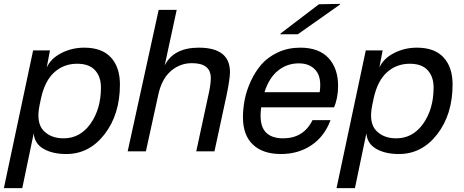

<svg xmlns="http://www.w3.org/2000/svg" viewBox="-58 -781 2393 991"><path d="M57 190H-38L113 -521H200L183 -432Q204 -479 258.5 -507Q313 -535 377 -535Q468 -535 514.5 -484.5Q561 -434 561 -345Q561 -191 482 -88.5Q403 14 284 14Q213 14 166.5 -13Q120 -40 116 -93ZM146 -237Q128 -148 166 -107.5Q204 -67 270 -67Q356 -67 409.5 -143Q463 -219 463 -329Q463 -385 432.5 -418.5Q402 -452 340 -452Q272 -452 223 -408.5Q174 -365 154 -275Z M854 -730 792 -443Q838 -535 968 -535Q1129 -535 1129 -409Q1129 -375 1112 -292L1049 0H955L1021 -306Q1030 -348 1030 -378Q1030 -455 933 -455Q870 -455 823 -413.5Q776 -372 759 -292L695 0H601L761 -730Z M1492 -535Q1588 -535 1637.5 -481.5Q1687 -428 1687 -338Q1687 -274 1666 -227H1290Q1279 -142 1308.5 -104.5Q1338 -67 1403 -67Q1509 -67 1555 -161H1648Q1617 -77 1549.5 -31.5Q1482 14 1392 14Q1299 14 1247.5 -34.5Q1196 -83 1196 -176Q1196 -220 1205 -266.5Q1214 -313 1236.5 -362Q1259 -411 1291.5 -448.5Q1324 -486 1376 -510.5Q1428 -535 1492 -535ZM1307 -305H1592Q1603 -380 1572.5 -417Q1542 -454 1484 -454Q1424 -454 1377.5 -417Q1331 -380 1307 -305ZM1389 -604 1390 -608 1588 -759 1697 -761 1696 -757 1479 -604Z M1774 190H1679L1830 -521H1917L1900 -432Q1921 -479 1975.5 -507Q2030 -535 2094 -535Q2185 -535 2231.5 -484.5Q2278 -434 2278 -345Q2278 -191 2199 -88.5Q2120 14 2001 14Q1930 14 1883.5 -13Q1837 -40 1833 -93ZM1863 -237Q1845 -148 1883 -107.5Q1921 -67 1987 -67Q2073 -67 2126.5 -143Q2180 -219 2180 -329Q2180 -385 2149.5 -418.5Q2119 -452 2057 -452Q1989 -452 1940 -408.5Q1891 -365 1871 -275Z"/></svg>

Font: Nacelle
Style: Italic
Weight: 400
Italic angle: -12°
Designer: Sora Sagano
Foundry: Sora Sagano
Version: Version 1.000;FEAKit 1.0